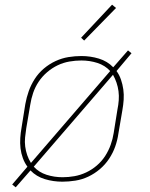

<svg xmlns="http://www.w3.org/2000/svg" viewBox="-20 -767 640 819"><path d="M47 32 32 20 97 -56Q85 -72 77.5 -92.5Q70 -113 67.5 -134.5Q65 -156 66.5 -178.5Q68 -201 72 -223L88 -323Q93 -351 102.5 -378Q112 -405 128 -430Q144 -455 167 -474.5Q190 -494 217 -506.5Q244 -519 272 -523.5Q300 -528 327 -528Q366 -528 402 -517Q438 -506 463 -480L526 -552L541 -540L477 -464Q489 -448 496 -427.5Q503 -407 506 -385.5Q509 -364 507.5 -341.5Q506 -319 502 -297L485 -197Q481 -169 471.5 -142Q462 -115 445.5 -90Q429 -65 406 -45.5Q383 -26 356.5 -13.5Q330 -1 301.5 3.5Q273 8 246 8Q207 8 171 -3Q135 -14 110 -40ZM112 -72 450 -464Q428 -488 395.5 -498.5Q363 -509 327 -509Q302 -509 276 -504.5Q250 -500 226 -488.5Q202 -477 181 -459Q160 -441 145 -418.5Q130 -396 121.5 -371Q113 -346 109 -320L92 -220Q89 -201 87 -181Q85 -161 87.5 -142Q90 -123 96 -105.5Q102 -88 112 -72ZM247 -11Q272 -11 297.5 -15.5Q323 -20 347.5 -31.5Q372 -43 393 -61Q414 -79 428.5 -101.5Q443 -124 452 -149Q461 -174 465 -200L481 -300Q485 -319 486.5 -339Q488 -359 485.5 -378Q483 -397 477 -414.5Q471 -432 462 -448L124 -56Q146 -32 178.5 -21.5Q211 -11 247 -11ZM339 -594 326 -606 458 -747 475 -733Z"/></svg>

Font: Iosevka Thin Extended Oblique
Style: Regular
Weight: 100
Width: 7
Italic angle: -9°
Monospace: yes
Designer: Belleve Invis
Foundry: Belleve Invis
Version: Version 32.5.0; ttfautohint (v1.8.4)